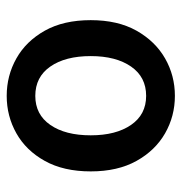

<svg xmlns="http://www.w3.org/2000/svg" viewBox="-4 -538 554 587"><g transform="rotate(-90 273.5 -245.0)"><path d="M273.4 12.2Q211.4 12.2 158.9 -17.8Q106.4 -47.9 74.5 -105.2Q42.5 -162.6 42.5 -245.1Q42.5 -328.1 74.5 -385.5Q106.4 -442.9 158.9 -472.4Q211.4 -502 273.4 -502Q335.4 -502 387.9 -472.4Q440.4 -442.9 472.7 -385.5Q504.9 -328.1 504.9 -245.1Q504.9 -162.6 472.7 -105.2Q440.4 -47.9 387.9 -17.8Q335.4 12.2 273.4 12.2ZM273.4 -75.7Q331.1 -75.7 363 -121.8Q395 -168 395 -245.1Q395 -322.8 363 -368.7Q331.1 -414.6 273.4 -414.6Q216.3 -414.6 184.6 -368.7Q152.8 -322.8 152.8 -245.1Q152.8 -168 184.6 -121.8Q216.3 -75.7 273.4 -75.7Z"/></g></svg>

Font: Varta Light
Style: Bold
Weight: 700
Version: Version 1.004